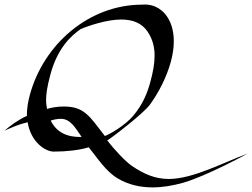

<svg xmlns="http://www.w3.org/2000/svg" viewBox="-61 -668 1111 846"><path d="M70.2 -248.5C65 -229 56.8 -194.8 57.6 -157.7C13.4 -136.7 -18 -112.3 -41 -92.3C-5.7 -107.4 17 -119.1 60.8 -129.4C74.7 -43 137.4 0 176 0C232.6 0 288.1 -6.3 330 -19C368.6 28.3 404.3 86.4 457.8 118.2C503.7 145.5 555.6 157.7 611.3 157.7C653.8 157.7 698.7 150.4 744.6 137.7C848.1 108.4 1030.1 8.8 1030.1 8.8C926.3 46.4 790.2 120.6 682.7 120.6C622.7 120.6 573.8 99.1 520.8 63.5C491 43.5 440 -12.2 411.4 -49.3C430.2 -59.6 569.9 -167 598.9 -206.1C636.6 -257.3 673.3 -327.1 692.3 -397.9C700.9 -430.2 704.8 -459.7 704.8 -486.3C704.8 -589.3 646.3 -648.1 577.7 -648.1C573.6 -648.1 569.5 -647.9 565.3 -647.5C330.9 -647.5 130.3 -472.7 70.2 -248.5ZM220 -198.7C194.1 -198.7 168.1 -194.8 146.3 -188C144.1 -199.9 142.1 -212.1 142.1 -228.4C142.1 -252.3 146.4 -285 160.7 -338.4C193.2 -459.5 253.8 -510.7 293.7 -539.5C329 -554.7 410.1 -582 472.6 -582C523.9 -582 563.6 -566.4 588.8 -529.3C611.3 -496.5 620.2 -461.2 620.2 -422.4C620.2 -387.3 612.9 -349.4 601.8 -308.1C587.8 -255.9 567.5 -207.5 525.9 -157.7C488.6 -113.3 417.4 -73.7 401 -68.8C333.2 -156.7 310.3 -198.7 220 -198.7ZM298.7 -64.5C267.5 -64.5 198.2 -64.5 162.3 -136.7C175.7 -141.1 192.3 -144.5 206.9 -144.5C249.4 -144.5 270.7 -105.5 298.7 -64.5Z"/></svg>

Font: Pierce
Style: Oblique
Weight: 400
Italic angle: -15°
Version: Version 0.2.0